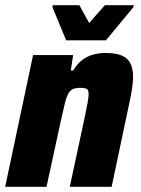

<svg xmlns="http://www.w3.org/2000/svg" viewBox="-25 -723 545 743"><path d="M-5 0 103 -510H258L249 -450H258Q275 -478 295.5 -492.5Q316 -507 338.5 -512.5Q361 -518 382 -518Q423 -518 446.5 -508Q470 -498 480 -477Q490 -456 490 -424Q490 -405 485.5 -377Q481 -349 474 -317L407 0H245L303 -270Q310 -303 314 -325.5Q318 -348 318 -358Q318 -370 314.5 -375Q311 -380 304 -381.5Q297 -383 285 -383Q268 -383 257.5 -378.5Q247 -374 239.5 -361Q232 -348 226 -323Q220 -298 211 -258L155 0ZM231 -567 178 -695 179 -703H282L320 -634L381 -703H493L491 -695L385 -567Z"/></svg>

Font: Saira SemiCondensed ExtraBold
Style: Italic
Weight: 800
Width: 4
Italic angle: -12°
Designer: Hector Gatti with collaboration of the Omnibus-Type team
Foundry: Omnibus-Type
Version: Version 1.101